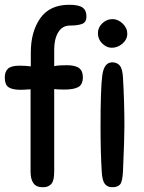

<svg xmlns="http://www.w3.org/2000/svg" viewBox="-43 -780 604 804"><path d="M85 -62V-406Q57 -404 43 -404Q8 -404 -7.5 -415Q-23 -426 -23 -455Q-23 -480 -9.5 -492.5Q4 -505 39 -505Q62 -505 86 -502V-560Q86 -647 125.5 -703.5Q165 -760 247 -760Q286 -760 302.5 -748.5Q319 -737 319 -711Q319 -687 301 -680Q283 -673 250 -673Q218 -673 201 -645Q184 -617 184 -573V-503Q201 -507 236 -507Q272 -507 288 -495Q304 -483 304 -457Q304 -426 285 -415.5Q266 -405 227 -405Q198 -405 184 -407V-63Q184 -40 180 -26Q176 -12 168 -6Q160 0 153 2Q146 4 134 4Q85 4 85 -62ZM383 -62Q378 -144 378 -251Q378 -412 385.5 -465.5Q393 -519 427 -519Q447 -519 458.5 -505.5Q470 -492 472 -455Q478 -350 478 -252Q478 -201 472 -63Q470 -20 460 -8Q450 4 427 4Q407 4 396 -10Q385 -24 383 -62ZM428 -700Q451 -700 470.5 -681.5Q490 -663 490 -639Q490 -615 470 -597.5Q450 -580 425 -580Q403 -580 385 -598Q367 -616 367 -641Q367 -665 385.5 -682.5Q404 -700 428 -700Z"/></svg>

Font: Sniglet
Style: Regular
Weight: 400
Designer: Haley Fiege
Foundry: Haley Fiege, Pablo Impallari, Brenda Gallo
Version: Version 2.000